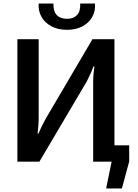

<svg xmlns="http://www.w3.org/2000/svg" viewBox="-20 -911 776 1082"><path d="M505 -92H708V-1L667 151H578L609 0H505ZM625 -690V0H505V-449Q505 -471 507 -493Q509 -515 512 -536H506Q499 -515 489 -493.5Q479 -472 469 -452L202 0H78V-690H198V-248Q198 -225 196 -202Q194 -179 192 -157H196Q205 -178 215.5 -199.5Q226 -221 237 -241L501 -690ZM432 -891H515Q519 -851 501 -817.5Q483 -784 446.5 -763.5Q410 -743 358 -743Q306 -743 268.5 -763.5Q231 -784 213 -817.5Q195 -851 198 -891H281Q280 -847 300 -826Q320 -805 358 -805Q394 -805 414 -826Q434 -847 432 -891Z"/></svg>

Font: Exo 2 SemiBold
Style: Regular
Weight: 600
Designer: Natanael Gama
Foundry: Natanael Gama
Version: Version 2.010